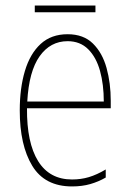

<svg xmlns="http://www.w3.org/2000/svg" viewBox="-20 -660 468 690"><path d="M223 -537Q280 -537 314 -503.5Q348 -470 363 -415.5Q378 -361 378 -298V-271H77Q76 -147 117 -81Q158 -15 239 -15Q271 -15 299.5 -23.5Q328 -32 360 -51V-22Q334 -7 304.5 1.5Q275 10 239 10Q141 10 96 -64Q51 -138 51 -263Q51 -343 69.5 -405Q88 -467 126 -502Q164 -537 223 -537ZM223 -512Q161 -512 122.5 -458Q84 -404 78 -295H353Q353 -356 339.5 -405Q326 -454 297 -483Q268 -512 223 -512ZM323 -640V-616H105V-640Z"/></svg>

Font: Noto Sans Tamil Condensed Thin
Style: Regular
Weight: 100
Width: 3
Designer: Jelle Bosma - Monotype Design Team
Foundry: Monotype Imaging Inc.
Version: Version 2.004; ttfautohint (v1.8.4.7-5d5b)